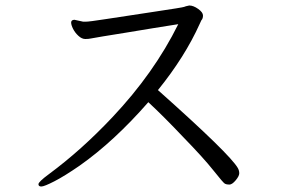

<svg xmlns="http://www.w3.org/2000/svg" viewBox="-20 -678 1040 699"><path d="M669 -658Q684 -658 701.5 -645.5Q719 -633 719 -621.5Q719 -610 713 -604L707 -591Q653 -471 555 -350Q818 -116 846 -66Q851 -57 851 -47Q851 -37 838 -21.5Q825 -6 815 -6Q805 -6 799 -9Q793 -12 757 -57.5Q721 -103 646 -180Q577 -253 520 -306Q395 -163 270 -75Q215 -37 178 -18Q141 1 130.5 1Q120 1 120 -7.5Q120 -16 158 -44Q277 -132 389 -251Q541 -412 629 -590Q589 -584 538 -575.5Q487 -567 438 -559Q389 -551 354.5 -545.5Q320 -540 311.5 -538Q303 -536 290.5 -536Q278 -536 265.5 -547.5Q253 -559 246 -573Q239 -587 239 -596Q239 -605 250 -606H251L283 -599H291Q305 -599 365.5 -608.5Q426 -618 536.5 -634.5Q647 -651 650.5 -653Q654 -655 669 -658Z"/></svg>

Font: LXGW WenKai Mono Lite
Style: Regular
Weight: 400
Monospace: yes
Designer: LXGW / Fontworks Inc.
Foundry: LXGW / Fontworks Inc.
Version: Version 1.520; June 14, 2025